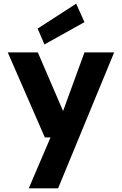

<svg xmlns="http://www.w3.org/2000/svg" viewBox="-20 -801 661 1041"><path d="M136 220 254 -56H223L22 -517H185L322 -199L438 -517H599L295 220ZM221 -560 184 -646 393 -781 438 -681Z"/></svg>

Font: DM Sans 11pt Black
Style: Regular
Weight: 900
Version: Version 4.004;gftools[0.9.30]